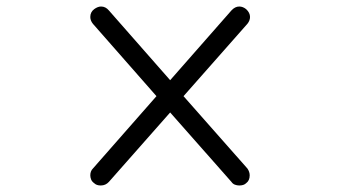

<svg xmlns="http://www.w3.org/2000/svg" viewBox="-20 -506 1040 589"><path d="M269 56Q262 51 259.5 44.5Q257 38 257 32Q257 19 265 11L460 -211L265 -433Q257 -443 257 -454Q257 -469 269 -478Q280 -486 290 -486Q304 -486 314 -474L502 -260L690 -474Q701 -486 714 -486Q725 -486 735 -478Q747 -467 747 -454Q747 -443 739 -433L543 -211L739 11Q746 21 746 32Q746 48 735 56Q728 63 714 63Q707 63 700.5 60.5Q694 58 690 52L502 -161L314 52Q304 63 289 63Q276 63 269 56Z"/></svg>

Font: Hachi Maru Pop
Style: Regular
Weight: 400
Designer: Nontynet
Foundry: Nontynet
Version: Version 1.300